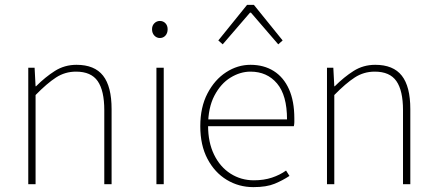

<svg xmlns="http://www.w3.org/2000/svg" viewBox="-20 -756 1792 788"><path d="M96 0V-478H122L126 -402H128Q166 -440 205.5 -465Q245 -490 294 -490Q368 -490 403 -445.5Q438 -401 438 -308V0H408V-304Q408 -384 381 -423Q354 -462 292 -462Q247 -462 210 -438Q173 -414 126 -366V0Z M622 0V-478H652V0ZM636 -600Q623 -600 613.5 -610Q604 -620 604 -636Q604 -651 613.5 -660.5Q623 -670 636 -670Q650 -670 659 -660.5Q668 -651 668 -636Q668 -620 659 -610Q650 -600 636 -600Z M1020 12Q960 12 910.5 -18Q861 -48 831.5 -104Q802 -160 802 -238Q802 -316 831.5 -372.5Q861 -429 908 -459.5Q955 -490 1008 -490Q1063 -490 1103.5 -464.5Q1144 -439 1166 -390Q1188 -341 1188 -270Q1188 -263 1188 -255Q1188 -247 1186 -238H818V-266H1158Q1158 -365 1117 -413.5Q1076 -462 1008 -462Q966 -462 926 -437.5Q886 -413 860 -363.5Q834 -314 834 -240Q834 -172 858.5 -121.5Q883 -71 926 -43.5Q969 -16 1022 -16Q1063 -16 1096 -27Q1129 -38 1154 -56L1168 -34Q1141 -16 1107.5 -2Q1074 12 1020 12ZM894 -574 876 -590 994 -736H1022L1140 -590L1122 -574L1010 -704H1006Z M1322 0V-478H1348L1352 -402H1354Q1392 -440 1431.5 -465Q1471 -490 1520 -490Q1594 -490 1629 -445.5Q1664 -401 1664 -308V0H1634V-304Q1634 -384 1607 -423Q1580 -462 1518 -462Q1473 -462 1436 -438Q1399 -414 1352 -366V0Z"/></svg>

Font: Source Sans 3 Variable
Style: Regular
Weight: 200
Designer: Paul D. Hunt
Foundry: Adobe Systems Incorporated
Version: Version 3.026